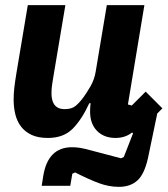

<svg xmlns="http://www.w3.org/2000/svg" viewBox="-20 -536 651 746"><path d="M442 190Q403 190 364 175.5Q325 161 272 134L261 139L253 186H142L148 148Q166 36 260 36Q275 36 291 38.5Q307 41 336 49L450 79L461 74L497 -18L493 -21Q466 0 429 0Q384 0 357 -27.5Q330 -55 330 -102Q330 -111 330.5 -119Q331 -127 332 -135H327Q298 -72 262.5 -36Q227 0 166 0Q128 0 102.5 -12Q77 -24 61.5 -44.5Q46 -65 39.5 -92Q33 -119 33 -149Q33 -171 35.5 -194Q38 -217 44 -253L88 -516H234L187 -236Q185 -222 182.5 -207Q180 -192 180 -173Q180 -163 182 -152Q184 -141 189.5 -132Q195 -123 205 -117.5Q215 -112 232 -112Q258 -112 273 -124Q288 -136 305 -159Q316 -174 331.5 -200.5Q347 -227 352 -259L395 -516H541L477 -130L492 -126L546 -180L611 -115L591 -95L555 78Q541 141 513.5 165.5Q486 190 442 190Z"/></svg>

Font: IBM Plex Mono
Style: Bold Italic
Weight: 700
Italic angle: -9°
Monospace: yes
Designer: Mike Abbink, Paul van der Laan, Pieter van Rosmalen
Foundry: Bold Monday
Version: Version 2.3